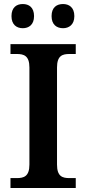

<svg xmlns="http://www.w3.org/2000/svg" viewBox="-20 -933 428 953"><path d="M293 -793C322 -793 349 -810 349 -853C349 -897 322 -913 293 -913C262 -913 236 -897 236 -853C236 -810 262 -793 293 -793ZM93 -793C123 -793 149 -810 149 -853C149 -897 123 -913 93 -913C63 -913 37 -897 37 -853C37 -810 63 -793 93 -793ZM32 0H356V-49H325C290 -49 263 -57 263 -116V-598C263 -657 290 -665 325 -665H356V-714H32V-665H63C98 -665 126 -657 126 -598V-116C126 -57 98 -49 63 -49H32Z"/></svg>

Font: Noto Serif Tamil SemiBold
Style: Italic
Weight: 600
Italic angle: -12°
Designer: Indian Type Foundry, Tom Grace, and the Monotype Design Team
Foundry: Monotype Imaging Inc.
Version: Version 2.003